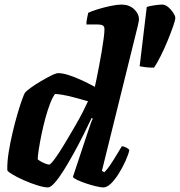

<svg xmlns="http://www.w3.org/2000/svg" viewBox="-20 -820 787 840"><path d="M190 0Q173 0 144 -9Q115 -18 85.5 -31Q56 -44 35 -56.5Q14 -69 12 -75Q11 -111 18 -154.5Q25 -198 35.5 -242Q46 -286 57 -323.5Q68 -361 77 -385.5Q86 -410 89 -414Q95 -422 114.5 -436Q134 -450 158.5 -464.5Q183 -479 204 -489.5Q225 -500 235 -500Q254 -500 280.5 -491.5Q307 -483 336.5 -469.5Q366 -456 395 -440Q397 -449 402 -473Q407 -497 413 -528.5Q419 -560 424.5 -592Q430 -624 433.5 -651Q437 -678 437 -692Q437 -705 429 -709Q421 -713 407 -713H358Q358 -727 361 -740.5Q364 -754 366 -764Q380 -771 407.5 -779.5Q435 -788 464 -794Q493 -800 511 -800Q545 -800 566.5 -780Q588 -760 588 -734Q588 -730 583 -707.5Q578 -685 573 -667L426 -73L436 -66Q447 -76 461 -96.5Q475 -117 489 -140.5Q503 -164 513 -180Q522 -180 533 -174Q544 -168 546 -163Q541 -142 528.5 -114.5Q516 -87 499.5 -60.5Q483 -34 465.5 -17Q448 0 432 0Q421 0 400 -5Q379 -10 356.5 -17.5Q334 -25 317.5 -33Q301 -41 299 -46L361 -233Q369 -257 375.5 -275.5Q382 -294 386 -301L381 -304Q365 -270 344.5 -229Q324 -188 301.5 -147.5Q279 -107 258 -73.5Q237 -40 219 -20Q201 0 190 0ZM195 -100Q200 -100 212 -115Q224 -130 240.5 -155.5Q257 -181 275 -211.5Q293 -242 311 -273Q329 -304 343 -331.5Q357 -359 365 -377Q313 -392 282 -399.5Q251 -407 221 -409Q211 -397 200 -369Q189 -341 179 -304.5Q169 -268 161.5 -231.5Q154 -195 149.5 -165.5Q145 -136 145 -123Q152 -117 161.5 -112Q171 -107 180.5 -103.5Q190 -100 195 -100ZM654 -524Q633 -524 617 -526Q601 -528 591 -530L622 -789Q630 -793 653.5 -796.5Q677 -800 689 -800Q703 -800 716 -789Q729 -778 738 -764Q747 -750 747 -742Q747 -732 737.5 -705Q728 -678 714 -643.5Q700 -609 684 -577Q668 -545 654 -524Z"/></svg>

Font: Texturina 12pt Black
Style: Italic
Weight: 900
Italic angle: -11°
Designer: Guillermo Torres Carreño
Foundry: Omnibus-Type
Version: Version 1.002